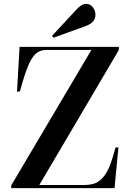

<svg xmlns="http://www.w3.org/2000/svg" viewBox="-20 -972 679 992"><path d="M255.9 -776.9 249 -787.1 378.9 -926.8Q404.3 -952.1 423.8 -952.1Q445.8 -952.1 459.5 -934.8Q473.1 -917.5 473.1 -896Q473.1 -856.9 426.8 -838.9ZM38.1 0V-14.2L452.1 -713.9H220.2Q187.5 -713.9 166.3 -695.8Q145 -677.7 126 -633.1Q106.9 -588.4 83 -500L67.9 -498L81.1 -730H594.2V-713.9L183.1 -16.1H410.2Q444.8 -16.1 467.5 -23.7Q490.2 -31.2 510.3 -53Q530.3 -74.7 545.4 -111.6Q560.5 -148.4 577.1 -210H591.8L571.8 0Z"/></svg>

Font: Display Semibold
Style: Regular
Weight: 600
Designer: Latin by Veronika Burian and Jose Scaglione. Greek by Irene Vlachou. Cyrillic by Vera Evstafieva.
Foundry: TypeTogether
Version: Version 3.002